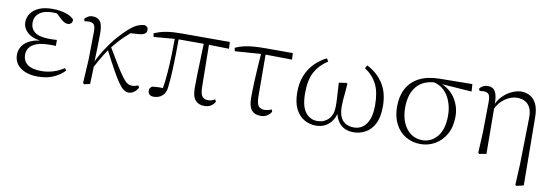

<svg xmlns="http://www.w3.org/2000/svg" viewBox="-55 -902 4280 1486"><g transform="rotate(10 2085.5 -159.0)"><path d="M239 14Q182 14 139.5 -3Q97 -20 74 -51.5Q51 -83 51 -125Q51 -164 72.5 -195.5Q94 -227 140 -246.5Q186 -266 259 -267V-259Q161 -262 116 -298Q71 -334 71 -385Q71 -422 92 -453Q113 -484 155.5 -503Q198 -522 262 -522Q295 -522 327 -516.5Q359 -511 386.5 -499.5Q414 -488 431 -469Q434 -450 423.5 -439Q413 -428 398 -428Q383 -428 372 -433.5Q361 -439 344 -453L289 -504L343 -502L347 -485Q322 -490 305 -492.5Q288 -495 268 -495Q198 -495 162.5 -466Q127 -437 127 -390Q127 -344 162 -316.5Q197 -289 282 -289Q293 -289 305.5 -289.5Q318 -290 336 -291V-244Q318 -245 309.5 -245Q301 -245 293 -245Q224 -245 185 -230Q146 -215 129.5 -191Q113 -167 113 -138Q113 -87 149.5 -60Q186 -33 258 -33Q305 -33 350.5 -47Q396 -61 435 -87L448 -70Q414 -33 361 -9.5Q308 14 239 14Z M603 10 593 2 604 -183 607 -402Q608 -442 596 -458Q584 -474 556 -474Q547 -474 539 -473Q531 -472 523 -470L515 -488Q525 -500 541 -509.5Q557 -519 578 -519Q619 -519 638.5 -491Q658 -463 657 -393Q657 -339 655 -279.5Q653 -220 651 -161L653 -158Q652 -118 651 -78.5Q650 -39 648 0ZM642 -116 628 -145H636L642 -158Q671 -222 708.5 -280Q746 -338 788.5 -387Q831 -436 874 -472Q908 -501 935.5 -511Q963 -521 985 -522Q996 -519 1004.5 -512Q1013 -505 1013 -488Q1013 -467 996.5 -457Q980 -447 946 -445L865 -440L932 -476Q885 -441 840.5 -398Q796 -355 750 -296L744 -289Q725 -260 710 -236.5Q695 -213 679.5 -185.5Q664 -158 642 -116ZM952 14Q933 14 914 1Q895 -12 871.5 -45Q848 -78 815 -137.5Q782 -197 734 -291L756 -313Q806 -229 838.5 -176Q871 -123 893 -94Q915 -65 932 -54Q949 -43 968 -43Q982 -43 995.5 -46.5Q1009 -50 1018 -54L1026 -37Q1013 -13 993 0.5Q973 14 952 14Z M1148 12Q1126 12 1115 0.5Q1104 -11 1104 -27Q1104 -41 1109.5 -49Q1115 -57 1125 -63Q1146 -66 1171.5 -67Q1197 -68 1228 -67L1205 -41Q1218 -120 1223.5 -194.5Q1229 -269 1231 -340.5Q1233 -412 1233 -482H1263Q1263 -415 1262 -348Q1261 -281 1258 -215Q1255 -149 1248 -85Q1244 -36 1216.5 -12Q1189 12 1148 12ZM1069 -444 1063 -471Q1107 -491 1156.5 -499.5Q1206 -508 1274 -508H1657L1659 -455L1478 -459H1249ZM1548 14Q1502 14 1476.5 -14.5Q1451 -43 1451 -112Q1451 -161 1452.5 -220.5Q1454 -280 1456.5 -346.5Q1459 -413 1461 -482H1501L1506 -120Q1508 -70 1523.5 -52.5Q1539 -35 1567 -35Q1586 -35 1598.5 -39.5Q1611 -44 1623 -51L1631 -33Q1618 -11 1597.5 1.5Q1577 14 1548 14Z M1707 -444 1701 -470Q1733 -485 1767 -493Q1801 -501 1842 -504.5Q1883 -508 1936 -508H2152L2154 -457L1926 -460ZM1989 14Q1943 14 1918.5 -14.5Q1894 -43 1894 -111Q1894 -170 1896.5 -232.5Q1899 -295 1903.5 -358Q1908 -421 1912 -481H1946L1948 -125Q1950 -71 1966 -54Q1982 -37 2010 -37Q2027 -37 2040.5 -40.5Q2054 -44 2066 -51L2073 -33Q2060 -11 2039 1.5Q2018 14 1989 14Z M2424 14Q2373 14 2330.5 -11Q2288 -36 2263 -87Q2238 -138 2238 -217Q2238 -290 2261 -347Q2284 -404 2325 -446Q2366 -488 2419 -514L2433 -491Q2366 -448 2332.5 -385.5Q2299 -323 2299 -219Q2299 -116 2335.5 -69.5Q2372 -23 2429 -23Q2481 -23 2516 -58Q2551 -93 2551 -160Q2551 -203 2548 -243Q2545 -283 2542 -344L2601 -353L2609 -347Q2607 -309 2603.5 -277.5Q2600 -246 2598 -219Q2596 -192 2596 -166Q2596 -96 2626.5 -59.5Q2657 -23 2718 -23Q2753 -23 2782.5 -42.5Q2812 -62 2830.5 -105.5Q2849 -149 2849 -220Q2849 -322 2818 -384.5Q2787 -447 2722 -490L2736 -514Q2816 -474 2863 -402Q2910 -330 2910 -221Q2910 -137 2883.5 -85.5Q2857 -34 2813.5 -10Q2770 14 2720 14Q2655 14 2616.5 -23.5Q2578 -61 2566 -139H2579Q2575 -92 2554 -57.5Q2533 -23 2500 -4.5Q2467 14 2424 14Z M3246 14Q3181 14 3129 -17Q3077 -48 3047.5 -105.5Q3018 -163 3018 -241Q3018 -322 3049.5 -382Q3081 -442 3145.5 -475.5Q3210 -509 3307 -510L3562 -513L3566 -455L3308 -473L3295 -476Q3186 -475 3133.5 -413Q3081 -351 3081 -245Q3081 -174 3104 -123Q3127 -72 3166 -45Q3205 -18 3254 -18Q3325 -18 3372 -75Q3419 -132 3419 -239Q3419 -284 3408 -324.5Q3397 -365 3376 -397.5Q3355 -430 3323.5 -451Q3292 -472 3250 -478L3260 -487Q3309 -484 3349 -463Q3389 -442 3417.5 -408.5Q3446 -375 3461.5 -332.5Q3477 -290 3477 -243Q3477 -161 3444.5 -103.5Q3412 -46 3359.5 -16Q3307 14 3246 14Z M3699 2 3707 -161 3710 -402Q3710 -442 3698.5 -457.5Q3687 -473 3659 -473Q3651 -473 3643 -472.5Q3635 -472 3626 -470L3619 -488Q3628 -500 3644.5 -509.5Q3661 -519 3684 -519Q3708 -519 3725 -507.5Q3742 -496 3751 -466.5Q3760 -437 3760 -381V-377L3763 0L3708 10ZM4025 198 4033 30 4040 -330Q4041 -379 4026.5 -409.5Q4012 -440 3985.5 -454.5Q3959 -469 3923 -469Q3878 -469 3830.5 -438Q3783 -407 3755 -345L3745 -356H3747Q3762 -412 3797 -449Q3832 -486 3873 -504Q3914 -522 3945 -522Q3983 -522 4014.5 -505Q4046 -488 4065.5 -448.5Q4085 -409 4085 -342L4090 190L4034 204Z"/></g></svg>

Font: Noto Serif TC
Style: Regular
Weight: 200
Designer: Ryoko NISHIZUKA 西塚涼子 (kana & ideographs); Frank Grießhammer (Latin, Greek & Cyrillic); Wenlong ZHANG 张文龙 (bopomofo); San
Foundry: Adobe
Version: Version 2.001;hotconv 1.1.0;makeotfexe 2.6.0